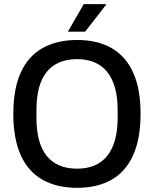

<svg xmlns="http://www.w3.org/2000/svg" viewBox="-20 -890 739 922"><path d="M350 12Q254 12 185 -26.5Q116 -65 80 -144Q44 -223 44 -343Q44 -464 80 -542.5Q116 -621 185 -659.5Q254 -698 350 -698Q447 -698 515 -659.5Q583 -621 619 -542.5Q655 -464 655 -343Q655 -223 619 -144Q583 -65 515 -26.5Q447 12 350 12ZM350 -80Q397 -80 433 -95Q469 -110 494 -140.5Q519 -171 532 -217Q545 -263 545 -325V-361Q545 -423 532 -469Q519 -515 494 -545.5Q469 -576 433 -591Q397 -606 350 -606Q303 -606 266.5 -591Q230 -576 205 -545.5Q180 -515 167.5 -469Q155 -423 155 -361V-325Q155 -263 167.5 -217Q180 -171 205 -140.5Q230 -110 266.5 -95Q303 -80 350 -80ZM306 -738 382 -870H488L489 -867L389 -738Z"/></svg>

Font: Archivo SemiCondensed Medium
Style: Regular
Weight: 500
Width: 4
Designer: Hector Gatti
Foundry: Omnibus-Type
Version: Version 2.001